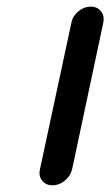

<svg xmlns="http://www.w3.org/2000/svg" viewBox="-20 -555 332 578"><path d="M197 -45Q192 -25 175 -11Q158 3 138 3Q119 3 107.5 -10.5Q96 -24 100 -44L195 -487Q199 -507 216 -521Q233 -535 253 -535Q273 -535 284 -521Q295 -507 291 -487Z"/></svg>

Font: Sepalumica Med
Style: Italic
Weight: 500
Italic angle: -12°
Designer: Julieta Ulanovsky
Foundry: Julieta Ulanovsky
Version: Version 7.200